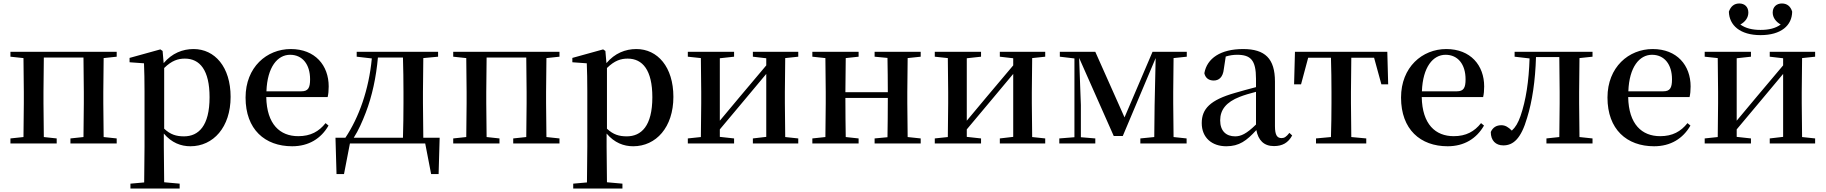

<svg xmlns="http://www.w3.org/2000/svg" viewBox="-20 -825 10498 1104"><path d="M40 -499 115 -491C116 -435 117 -351 117 -296V-232C117 -177 116 -93 115 -37L40 -29V0H306V-29L232 -37L230 -232V-296L232 -494H460L462 -296V-232L460 -37L385 -29V0H651V-29L576 -37L574 -232V-296L576 -491L651 -499V-527H40Z M1075 16C1206 16 1306 -93 1306 -268C1306 -440 1215 -543 1093 -543C1030 -543 969 -519 921 -462L915 -532L902 -541L725 -492V-467L808 -461C810 -412 811 -366 811 -299V19L809 224L730 231V259H1013V231L924 223L922 19V-57C967 -4 1020 16 1075 16ZM924 -434C968 -477 1004 -488 1043 -488C1129 -488 1185 -422 1185 -266C1185 -100 1121 -41 1038 -41C994 -41 960 -51 924 -85Z M1660 16C1755 16 1826 -28 1869 -103L1852 -117C1814 -69 1766 -42 1695 -42C1590 -42 1514 -110 1511 -267H1864C1868 -284 1870 -303 1870 -328C1870 -449 1792 -543 1652 -543C1514 -543 1392 -439 1392 -264C1392 -81 1503 16 1660 16ZM1512 -300C1517 -440 1576 -510 1648 -510C1719 -510 1763 -455 1763 -369C1763 -320 1752 -300 1713 -300Z M2031 -499 2118 -489C2101 -309 2044 -150 1966 -33H1909L1915 176H1958L1992 0H2425L2459 176H2502L2508 -33H2414L2412 -232V-296L2414 -491L2499 -499V-527H2031ZM2297 -33H2014C2041 -75 2063 -125 2083 -177C2120 -273 2143 -382 2153 -494H2297C2299 -438 2300 -351 2300 -296V-232C2300 -176 2299 -90 2297 -33Z M2586 -499 2661 -491C2662 -435 2663 -351 2663 -296V-232C2663 -177 2662 -93 2661 -37L2586 -29V0H2852V-29L2778 -37L2776 -232V-296L2778 -494H3006L3008 -296V-232L3006 -37L2931 -29V0H3197V-29L3122 -37L3120 -232V-296L3122 -491L3197 -499V-527H2586Z M3621 16C3752 16 3852 -93 3852 -268C3852 -440 3761 -543 3639 -543C3576 -543 3515 -519 3467 -462L3461 -532L3448 -541L3271 -492V-467L3354 -461C3356 -412 3357 -366 3357 -299V19L3355 224L3276 231V259H3559V231L3470 223L3468 19V-57C3513 -4 3566 16 3621 16ZM3470 -434C3514 -477 3550 -488 3589 -488C3675 -488 3731 -422 3731 -266C3731 -100 3667 -41 3584 -41C3540 -41 3506 -51 3470 -85Z M4309 -499 4386 -490V-449L4236 -271L4119 -131V-490L4201 -499V-527H3935V-499L4010 -491C4011 -435 4012 -351 4012 -296V-232C4012 -177 4011 -93 4010 -37L3935 -29V0H4201V-29L4119 -38V-81L4264 -254L4386 -400V-38L4309 -29V0H4570V-29L4495 -37L4493 -232V-296L4495 -491L4570 -499V-527H4309Z M5009 -499 5083 -492C5084 -437 5085 -356 5085 -295H4841L4843 -491L4917 -499V-527H4651V-499L4726 -491C4727 -435 4728 -351 4728 -296V-232C4728 -177 4727 -93 4726 -37L4651 -29V0H4917V-29L4843 -37C4842 -93 4841 -181 4841 -262H5085C5085 -180 5084 -93 5083 -36L5009 -29V0H5274V-29L5199 -37L5197 -232V-296L5199 -491L5274 -499V-527H5009Z M5729 -499 5806 -490V-449L5656 -271L5539 -131V-490L5621 -499V-527H5355V-499L5430 -491C5431 -435 5432 -351 5432 -296V-232C5432 -177 5431 -93 5430 -37L5355 -29V0H5621V-29L5539 -38V-81L5684 -254L5806 -400V-38L5729 -29V0H5990V-29L5915 -37L5913 -232V-296L5915 -491L5990 -499V-527H5729Z M6158 0H6278V-29L6195 -36V-221L6185 -492L6384 -43H6436L6625 -491L6619 -219L6617 -37L6537 -29V0H6803V-29L6728 -37L6726 -232V-296L6728 -491L6804 -499V-527H6607L6446 -150L6278 -527H6074V-499L6158 -489V-36L6071 -29V0Z M7305 15C7354 15 7387 -4 7410 -46L7394 -61C7376 -38 7365 -31 7349 -31C7324 -31 7311 -47 7311 -100V-356C7311 -488 7254 -543 7128 -543C6999 -543 6920 -490 6905 -404C6911 -376 6931 -362 6959 -362C6988 -362 7012 -380 7017 -428L7028 -500C7051 -507 7072 -510 7093 -510C7171 -510 7202 -480 7202 -372V-324C7161 -313 7118 -302 7082 -291C6938 -250 6890 -199 6890 -117C6890 -33 6949 16 7031 16C7106 16 7148 -16 7204 -77C7215 -19 7247 15 7305 15ZM7202 -109C7147 -55 7115 -41 7082 -41C7031 -41 6996 -71 6996 -133C6996 -194 7031 -238 7108 -268C7133 -278 7167 -288 7202 -297Z M7632 0H7836V-29L7750 -37L7748 -232V-296L7750 -493H7881L7923 -340H7962L7957 -527H7426L7421 -340H7461L7502 -493H7633C7635 -437 7636 -351 7636 -296V-232C7636 -177 7635 -94 7633 -37L7547 -29V0Z M8304 16C8399 16 8470 -28 8513 -103L8496 -117C8458 -69 8410 -42 8339 -42C8234 -42 8158 -110 8155 -267H8508C8512 -284 8514 -303 8514 -328C8514 -449 8436 -543 8296 -543C8158 -543 8036 -439 8036 -264C8036 -81 8147 16 8304 16ZM8156 -300C8161 -440 8220 -510 8292 -510C8363 -510 8407 -455 8407 -369C8407 -320 8396 -300 8357 -300Z M8945 0H9137V-29L9062 -37C9061 -93 9060 -177 9060 -232V-296C9060 -351 9061 -435 9062 -491L9137 -499V-527H8689V-499L8775 -489C8771 -358 8754 -248 8723 -158C8709 -118 8694 -93 8673 -74C8653 -94 8635 -105 8613 -105C8585 -105 8564 -93 8552 -66C8552 -16 8581 11 8624 11C8681 11 8726 -27 8761 -148C8790 -241 8808 -360 8812 -497H8946L8948 -296V-232L8946 -37L8872 -29V0Z M9491 16C9586 16 9657 -28 9700 -103L9683 -117C9645 -69 9597 -42 9526 -42C9421 -42 9345 -110 9342 -267H9695C9699 -284 9701 -303 9701 -328C9701 -449 9623 -543 9483 -543C9345 -543 9223 -439 9223 -264C9223 -81 9334 16 9491 16ZM9343 -300C9348 -440 9407 -510 9479 -510C9550 -510 9594 -455 9594 -369C9594 -320 9583 -300 9544 -300Z M10103 -623C10222 -623 10284 -679 10285 -758C10276 -789 10255 -805 10226 -805C10195 -805 10173 -785 10173 -753C10173 -724 10191 -700 10219 -684C10189 -662 10151 -653 10103 -653C10056 -653 10018 -662 9987 -684C10016 -700 10033 -724 10033 -753C10033 -785 10012 -805 9981 -805C9952 -805 9932 -789 9921 -758C9923 -680 9985 -623 10103 -623ZM10156 -499 10233 -490V-449L10083 -271L9966 -131V-490L10048 -499V-527H9782V-499L9857 -491C9858 -435 9859 -351 9859 -296V-232C9859 -177 9858 -93 9857 -37L9782 -29V0H10048V-29L9966 -38V-81L10111 -254L10233 -400V-38L10156 -29V0H10417V-29L10342 -37L10340 -232V-296L10342 -491L10417 -499V-527H10156Z"/></svg>

Font: Noto Serif HK SemiBold
Style: Regular
Weight: 600
Designer: Ryoko NISHIZUKA 西塚涼子 (kana & ideographs); Frank Grießhammer (Latin, Greek & Cyrillic); Wenlong ZHANG 张文龙 (bopomofo); San
Foundry: Adobe
Version: Version 2.001;hotconv 1.1.0;makeotfexe 2.6.0